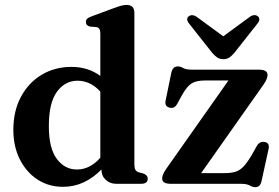

<svg xmlns="http://www.w3.org/2000/svg" viewBox="-20 -764 1160 798"><path d="M35.5 -224Q35.5 -304 67.8 -363Q100 -422 154.5 -454Q209 -486 276.5 -486Q346 -486 397 -448.5V-626Q397 -648.5 380.5 -651.5L354.5 -653.5Q337 -657.5 337 -672Q337 -680.5 342 -685.8Q347 -691 360.5 -696L452.5 -730Q471.5 -737 483.2 -740.2Q495 -743.5 505.5 -743.5Q538.5 -743.5 538.5 -711V-81.5Q538.5 -65.5 542.8 -58.2Q547 -51 556 -48L575 -43Q594 -36.5 594 -21Q594 0 565.5 0H463.5Q437 0 419.2 -16.8Q401.5 -33.5 401.5 -59.5Q368 -25 327.8 -6.2Q287.5 12.5 242 12.5Q182.5 12.5 136 -17.8Q89.5 -48 62.5 -101.5Q35.5 -155 35.5 -224ZM183 -239.5Q183 -148 216 -103.8Q249 -59.5 299.5 -59.5Q354 -59.5 397 -108.5V-383.5Q355.5 -428.5 302 -428.5Q250.5 -428.5 216.8 -382.8Q183 -337 183 -239.5ZM1075 -412 816 -44.5H913.5Q941.5 -44.5 959.8 -50.5Q978 -56.5 993 -72.8Q1008 -89 1026.5 -120L1047.5 -157.5Q1059.5 -177.5 1079.5 -174Q1101.5 -170.5 1096.5 -145.5L1067 -11.5Q1061.5 14 1041.5 14Q1030 14 1018 7Q1006 0 982 0H692Q671 0 662.5 -5.8Q654 -11.5 654 -22.5Q654 -38 671 -62.5L929.5 -429.5H832Q796 -429.5 776.2 -417.2Q756.5 -405 735.5 -367L716 -331.5Q705 -311.5 685 -316.5Q663 -321.5 668.5 -347L692 -461.5Q698 -488 718.5 -488Q730 -488 741.5 -481.2Q753 -474.5 777 -474.5H1053.5Q1075 -474.5 1083.5 -468.8Q1092 -463 1092 -452Q1092 -436.5 1075 -412ZM954.5 -545Q943.5 -532 933.2 -525Q923 -518 908.5 -518Q893.5 -518 883 -525Q872.5 -532 861.5 -545L766 -666Q758 -675.5 758 -683.5Q758 -691.5 763.5 -695.5Q778.5 -707.5 799 -693L908 -613L1017 -693Q1037.5 -708 1052.5 -695.5Q1057.5 -691.5 1057.8 -683.5Q1058 -675.5 1050 -666Z"/></svg>

Font: Fraunces 9pt S000 SemiBold
Style: Regular
Weight: 600
Version: Version 1.000; ttfautohint (v1.8.3)